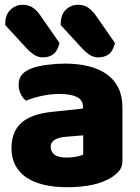

<svg xmlns="http://www.w3.org/2000/svg" viewBox="-20 -767 584 803"><path d="M2 -662V-668Q2 -706 24 -726.5Q46 -747 75 -747Q100 -747 118 -734.5Q136 -722 151 -699L229 -587Q220 -552 202 -539.5Q184 -527 160 -527Q140 -527 123.5 -537.5Q107 -548 93 -563ZM234 -662V-667Q234 -706 255.5 -726.5Q277 -747 306 -747Q332 -747 349.5 -734.5Q367 -722 383 -699L461 -587Q452 -552 434 -539.5Q416 -527 391 -527Q371 -527 355 -537.5Q339 -548 325 -563ZM260 -108Q277 -108 297.5 -111.5Q318 -115 328 -121V-201L256 -195Q228 -193 210 -183Q192 -173 192 -153Q192 -133 207.5 -120.5Q223 -108 260 -108ZM252 -501Q306 -501 350.5 -490Q395 -479 426.5 -456.5Q458 -434 475 -399.5Q492 -365 492 -318V-94Q492 -68 477.5 -51.5Q463 -35 443 -23Q378 16 260 16Q207 16 164.5 6Q122 -4 91.5 -24Q61 -44 44.5 -75Q28 -106 28 -147Q28 -216 69 -253Q110 -290 196 -299L327 -313V-320Q327 -349 301.5 -361.5Q276 -374 228 -374Q191 -374 154.5 -366Q118 -358 89 -346Q76 -355 67 -373.5Q58 -392 58 -412Q58 -438 70.5 -453.5Q83 -469 109 -480Q138 -491 177.5 -496Q217 -501 252 -501Z"/></svg>

Font: Baloo 2 ExtraBold
Style: Regular
Weight: 800
Designer: Sarang Kulkarni and Ek Type
Foundry: Ek Type
Version: Version 1.640;hotconv 1.0.111;makeotfexe 2.5.65597; ttfautoh